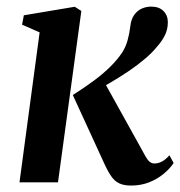

<svg xmlns="http://www.w3.org/2000/svg" viewBox="-20 -566 559 596"><path d="M40.5 0 103 -465.5 48.5 -489.5 54 -518.5 212 -545 232.5 -532 160 0ZM387 10Q364.5 10 349.8 3Q335 -4 323.8 -21Q312.5 -38 299.5 -67.5L206 -271Q244.5 -295.5 273.5 -317.2Q302.5 -339 323.5 -360Q344.5 -381 359 -402.5Q370.5 -420.5 376.2 -441.5Q382 -462.5 384.5 -484.5Q387 -506.5 396.8 -520Q406.5 -533.5 420.5 -539.5Q434.5 -545.5 449.5 -545.5Q473.5 -545.5 487.2 -532Q501 -518.5 501 -497Q501 -474.5 491.5 -455.8Q482 -437 466.5 -420Q452 -402 429.5 -383Q407 -364 379.8 -345.5Q352.5 -327 323.5 -310Q294.5 -293 266 -278.5L300 -318L418.5 -104.5Q432.5 -77.5 440.2 -68Q448 -58.5 459.5 -58.5Q470.5 -58.5 482 -64.2Q493.5 -70 506 -84L519 -60Q507 -42 487.5 -26Q468 -10 442.8 0Q417.5 10 387 10Z"/></svg>

Font: Merriweather 72pt SemiBold
Style: Italic
Weight: 600
Italic angle: -7.8°
Version: Version 2.101